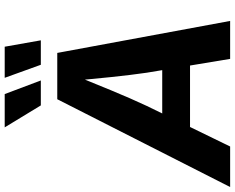

<svg xmlns="http://www.w3.org/2000/svg" viewBox="-132 -878 989 808"><g transform="rotate(-90 362.0 -474.5)"><path d="M-21.6 0 347.9 -727.5H542.8L677.4 0H517.7L459.5 -351Q450 -416.5 441.4 -498.6Q432.8 -580.8 424.7 -676.2H457.1Q419.1 -582.8 385.4 -500.9Q351.6 -418.9 319.8 -351L149 0ZM161.8 -168.8 181 -285.8H569.1L549.8 -168.8ZM492.9 -796.7 438 -948.7H568.9L595.8 -796.7ZM321.9 -796.7 229.5 -948.7H369.6L426.9 -796.7Z"/></g></svg>

Font: Inter Variable
Style: Italic
Weight: 400
Italic angle: -9.39999°
Designer: Rasmus Andersson
Foundry: rsms
Version: Version 4.001;git-9221beed3